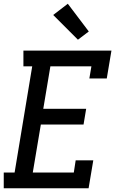

<svg xmlns="http://www.w3.org/2000/svg" viewBox="-21 -1005 641 1025"><path d="M-1 0V-84H57L151 -651H104V-735H574L549 -586H456L467 -651H248L210 -424H439L425 -340H197L154 -84H373L383 -149H477L452 0ZM395 -793 263 -925 341 -985 453 -837Z"/></svg>

Font: Iosevka Curly Slab MdEx
Style: Italic
Weight: 500
Width: 7
Italic angle: -9°
Monospace: yes
Designer: Belleve Invis
Foundry: Belleve Invis
Version: Version 11.0.0; ttfautohint (v1.8.3)